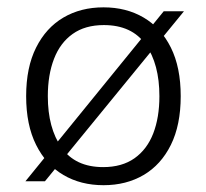

<svg xmlns="http://www.w3.org/2000/svg" viewBox="-20 -506 576 536"><path d="M51 0 437 -474.5H493.5L105.5 0ZM269 11Q205.5 11 157 -17.5Q108.5 -46 80.8 -101.5Q53 -157 53 -237.5Q53 -318 80.8 -373.2Q108.5 -428.5 157 -457Q205.5 -485.5 269 -485.5Q332.5 -485.5 381 -457Q429.5 -428.5 457 -373.2Q484.5 -318 484.5 -237.5Q484.5 -157 457 -101.5Q429.5 -46 381 -17.5Q332.5 11 269 11ZM268 -39.5Q320.5 -39.5 355.5 -64.2Q390.5 -89 407.8 -133.5Q425 -178 425 -237.5Q425 -327 386.8 -381.5Q348.5 -436 270 -436Q217.5 -436 182.8 -411.2Q148 -386.5 130.8 -341.8Q113.5 -297 113.5 -237.5Q113.5 -148.5 151.8 -94Q190 -39.5 268 -39.5Z"/></svg>

Font: Karla Light
Style: Regular
Weight: 300
Designer: Jonathan Pinhorn
Version: Version 2.004;gftools[0.9.33]